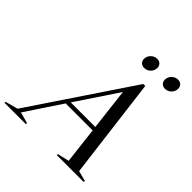

<svg xmlns="http://www.w3.org/2000/svg" viewBox="-316 -1077 1249 1249"><g transform="rotate(45 309.0 -452.5)"><path d="M576.5 -29 649 -10 646 0H399L402 -10L481 -28L451.5 -278.5H203.5L39 -31.5L117 -10L114 0H-82L-79 -10L6.5 -33L471 -725H489ZM222 -306.5H448L414 -594.5ZM401 -802.5Q380.5 -802.5 369.5 -814.8Q358.5 -827 358.5 -843.5Q358.5 -869 376.8 -887Q395 -905 419.5 -905Q440 -905 451 -892.8Q462 -880.5 462 -864Q462 -838.5 444 -820.5Q426 -802.5 401 -802.5ZM592.5 -802.5Q572 -802.5 561 -814.8Q550 -827 550 -843.5Q550 -869 568.2 -887Q586.5 -905 611 -905Q631.5 -905 642.5 -892.8Q653.5 -880.5 653.5 -864Q653.5 -838.5 635.5 -820.5Q617.5 -802.5 592.5 -802.5Z"/></g></svg>

Font: Newsreader 72pt
Style: Italic
Weight: 400
Italic angle: -17°
Designer: Hugues Gentile
Foundry: Production Type
Version: Version 1.003; ttfautohint (v1.8.3)